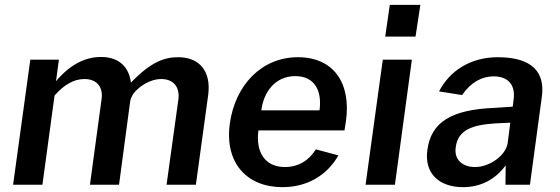

<svg xmlns="http://www.w3.org/2000/svg" viewBox="-20 -762 2312 792"><path d="M34 0H155L205 -368C244 -412 284 -436 328 -436C379 -436 406 -404 399 -353L351 0H471L517 -344C519 -356 523 -362 529 -374C551 -404 598 -436 645 -436C695 -436 722 -404 716 -353L667 0H788L839 -372C851 -468 803 -526 715 -526C660 -526 603 -508 520 -421C513 -482 474 -527 397 -527C338 -527 274 -502 211 -427L223 -516H105Z M1046 -224H1401L1407 -262C1429 -417 1358 -526 1209 -526C1059 -526 950 -411 928 -252C906 -90 998 10 1145 10C1242 10 1326 -34 1376 -121L1283 -146C1255 -101 1212 -73 1155 -73C1072 -73 1034 -136 1046 -224ZM1058 -307C1067 -380 1113 -448 1198 -448C1278 -448 1309 -388 1298 -307Z M1714 -742H1588L1569 -611H1694ZM1679 -516H1559L1488 0H1609Z M1890 10C1961 10 2022 -20 2066 -80L2065 0H2166L2215 -362C2229 -462 2178 -526 2033 -526C1921 -526 1835 -470 1791 -385L1886 -370C1924 -425 1970 -447 2016 -447C2076 -447 2106 -412 2099 -354L2095 -322L2020 -317C1842 -310 1758 -258 1743 -144C1729 -46 1792 10 1890 10ZM1940 -73C1888 -73 1852 -103 1860 -155C1869 -228 1932 -247 2023 -253L2085 -256L2074 -171C2066 -120 1999 -73 1940 -73Z"/></svg>

Font: United Sans SemiBold
Style: Italic
Weight: 600
Italic angle: -8°
Designer: Pablo Impallari, Rodrigo Fuenzalida (Modified by Dan O. Williams)
Version: Version 1.000;PS 001.000;hotconv 1.0.88;makeotf.lib2.5.64775